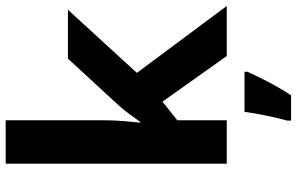

<svg xmlns="http://www.w3.org/2000/svg" viewBox="-200 -600 1021 660"><g transform="rotate(-90 310.0 -269.5)"><path d="M227 -420Q227 -389 224.5 -358.5Q222 -328 219 -297H221Q236 -318 252 -339.5Q268 -361 286 -380L439 -546H607L390 -309L620 0H448L291 -221L227 -170V0H78V-760H227ZM394 71Q379 104 359 142.5Q339 181 313 221H226V208Q234 179 243 136Q252 93 256 61H394Z"/></g></svg>

Font: Noto Sans Gurmukhi
Style: Bold
Weight: 700
Designer: Jelle Bosma - Monotype Design Team
Foundry: Monotype Imaging Inc.
Version: Version 2.004; ttfautohint (v1.8.4.7-5d5b)